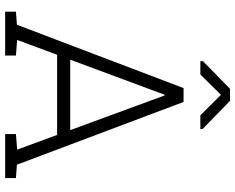

<svg xmlns="http://www.w3.org/2000/svg" viewBox="-106 -830 936 765"><g transform="rotate(90 362.5 -448.0)"><path d="M26.9 0ZM494.6 -786.6V-777.8H439.9L358.4 -859.9L277.3 -777.8H224.1V-788.1L334.5 -896H382.3ZM26.9 -43 79.1 -46.9 331.5 -710.9H386.7L636.7 -46.9L689.9 -43V0H514.6V-43L576.7 -47.9L518.1 -207H198.7L139.6 -47.9L201.7 -43V0H26.9ZM218.3 -259.3H499L360.8 -635.3H357.9Z"/></g></svg>

Font: TypoPRO Roboto Slab
Style: Light
Weight: 300
Designer: Google
Version: Version 1.100263; 2013; ttfautohint (v0.94.20-1c74) -l 8 -r 